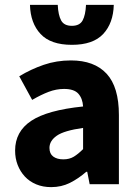

<svg xmlns="http://www.w3.org/2000/svg" viewBox="-20 -756 567 788"><path d="M190 12Q156 12 128.5 0.5Q101 -11 82 -31.5Q63 -52 52.5 -79Q42 -106 42 -138Q42 -216 108 -260Q174 -304 321 -319Q319 -352 301.5 -371.5Q284 -391 243 -391Q211 -391 179.5 -379Q148 -367 112 -346L59 -443Q107 -472 159.5 -490Q212 -508 271 -508Q367 -508 417.5 -453.5Q468 -399 468 -284V0H348L338 -51H334Q302 -23 267 -5.5Q232 12 190 12ZM240 -102Q265 -102 283 -113Q301 -124 321 -144V-231Q243 -220 213 -199Q183 -178 183 -149Q183 -125 198.5 -113.5Q214 -102 240 -102ZM275 -572Q188 -572 146.5 -616.5Q105 -661 103 -736H217Q219 -694 231 -672Q243 -650 275 -650Q307 -650 319 -672Q331 -694 333 -736H447Q445 -661 403.5 -616.5Q362 -572 275 -572Z"/></svg>

Font: Font
Style: ¶
Weight: 700
Designer: Paul D. Hunt
Foundry: Adobe Systems Incorporated
Version: Version 3.000